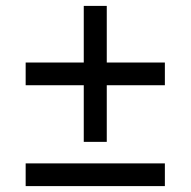

<svg xmlns="http://www.w3.org/2000/svg" viewBox="-20 -631 646 651"><path d="M67 0V-77H539V0ZM67 -342V-419H264V-611H342V-419H539V-342H342V-150H264V-342Z"/></svg>

Font: Varela
Style: Regular
Weight: 400
Designer: Joe Prince
Foundry: Joe Prince
Version: Version 1.000